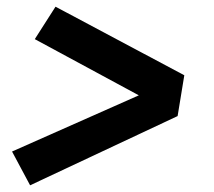

<svg xmlns="http://www.w3.org/2000/svg" viewBox="-20 -626 640 574"><path d="M70 -72 16 -173 395 -341 84 -509 146 -606 531 -401 511 -279Z"/></svg>

Font: Iosevka Curly XBdEx
Style: Italic
Weight: 800
Width: 7
Italic angle: -9°
Monospace: yes
Designer: Belleve Invis
Foundry: Belleve Invis
Version: Version 11.1.0; ttfautohint (v1.8.3)